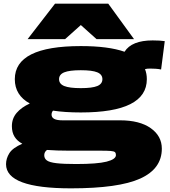

<svg xmlns="http://www.w3.org/2000/svg" viewBox="-20 -810 931 1050"><path d="M368 220Q13 220 13 88Q13 57 31 28Q49 -1 102 -24Q74 -39 59.5 -62.5Q45 -86 45 -120Q45 -162 71 -192.5Q97 -223 143 -244Q61 -289 61 -377Q61 -558 422 -558Q573 -558 661 -527Q700 -589 815 -589Q855 -589 881 -585L861 -430Q847 -433 830.5 -434Q814 -435 800 -435Q784 -435 773 -432Q783 -407 783 -377Q783 -195 422 -195Q335 -195 270 -205Q262 -196 262 -183Q262 -152 321 -152H636Q744 -152 804.5 -109Q865 -66 865 3Q865 113 747 166.5Q629 220 368 220ZM422 -328Q484 -328 512 -339.5Q540 -351 540 -377Q540 -403 512 -414.5Q484 -426 422 -426Q360 -426 331.5 -414.5Q303 -403 303 -377Q303 -351 331.5 -339.5Q360 -328 422 -328ZM222 39Q222 57 236.5 67.5Q251 78 289 82.5Q327 87 396 87Q512 87 563 74Q614 61 614 38Q614 27 608.5 22Q603 17 584.5 15.5Q566 14 527 14H356Q324 14 294 13Q264 12 237 10Q222 21 222 39ZM131 -596 281 -790H572L713 -596H508L422 -673L336 -596Z"/></svg>

Font: Georama Extra Expanded ExtraBold
Style: Regular
Weight: 800
Width: 8
Designer: Jean-Baptiste Levee
Foundry: Production Type
Version: Version 1.000